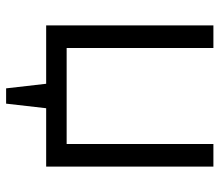

<svg xmlns="http://www.w3.org/2000/svg" viewBox="-65 -522 718 628"><g transform="rotate(90 294.0 -208.0)"><path d="M63 0H254L269 131H319L334 0H525V-547H451V-67H137V-547H63Z"/></g></svg>

Font: Involve
Style: Regular
Weight: 400
Designer: Stefan Peev
Foundry: Context Ltd.
Version: Version 1.001